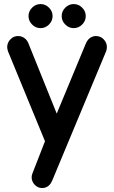

<svg xmlns="http://www.w3.org/2000/svg" viewBox="-20 -691 564 950"><path d="M140.6 206.5Q132.8 187.5 140.1 168L202.6 7.8L20 -436Q15.6 -447.8 15.6 -458Q15.6 -480.5 32.2 -497.1Q47.9 -512.7 69.3 -512.7Q91.8 -512.7 107.9 -496.6Q115.7 -488.8 119.6 -479L260.7 -128.9L405.3 -477.1Q416 -501 435.5 -508.8Q444.3 -512.7 453.4 -512.7Q462.4 -512.7 468.8 -510.7Q482.4 -507.3 493.2 -496.1Q508.8 -480 508.8 -458Q508.8 -447.8 505.4 -438L238.3 202.6Q226.1 231.4 201.7 237.8Q195.3 239.3 186.8 239.3Q178.2 239.3 168.9 235.4Q159.7 231.4 152.1 223.6Q144.5 215.8 140.6 206.5ZM303 -569.6Q285.2 -587.4 285.2 -611.3Q285.2 -635.3 303 -653.1Q320.8 -670.9 344.7 -670.9Q368.7 -670.9 386.5 -653.1Q404.3 -635.3 404.3 -611.3Q404.3 -587.4 386.5 -569.6Q368.7 -551.8 344.7 -551.8Q320.8 -551.8 303 -569.6ZM138.9 -569.6Q121.1 -587.4 121.1 -611.3Q121.1 -635.3 138.9 -653.1Q156.7 -670.9 180.7 -670.9Q204.6 -670.9 222.4 -653.1Q240.2 -635.3 240.2 -611.3Q240.2 -587.4 222.4 -569.6Q204.6 -551.8 180.7 -551.8Q156.7 -551.8 138.9 -569.6Z"/></svg>

Font: YuPearl-SemiBold
Style: SemiBold
Weight: 600
Designer: Max Yao
Foundry: Max-Everyday
Version: Version 1.011; ttfautohint (v1.8.3)